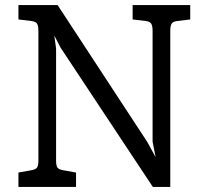

<svg xmlns="http://www.w3.org/2000/svg" viewBox="-20 -740 803 760"><path d="M733 -720V-663L683 -657Q665 -655 659.5 -646.5Q654 -638 654 -617V0H585L220 -551L195 -599L202 -548V-104Q202 -84 207.5 -76.5Q213 -69 231 -66L281 -57V0H53V-57L103 -66Q121 -69 126.5 -76.5Q132 -84 132 -104V-617Q132 -638 126.5 -646.5Q121 -655 103 -657L53 -663V-720H208L563 -178L596 -118L584 -179V-617Q584 -638 578.5 -646.5Q573 -655 556 -657L505 -663V-720Z"/></svg>

Font: Enriqueta
Style: Regular
Weight: 400
Designer: Viviana Monsalve, Gustavo Ibarra
Foundry: 72Puntos
Version: Version 2.000